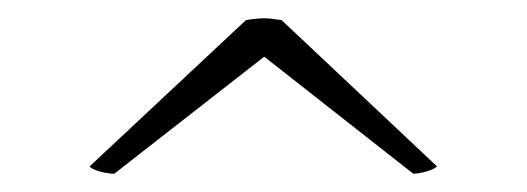

<svg xmlns="http://www.w3.org/2000/svg" viewBox="-20 -463 576 210"><path d="M78 -281 249 -441Q261 -443 269 -443Q276 -443 288 -441L458 -281Q455 -278 446.5 -275.5Q438 -273 432 -273L269 -401L105 -273Q98 -273 89 -275.5Q80 -278 78 -281Z"/></svg>

Font: Arima Madurai ExtraLight
Style: Regular
Weight: 275
Designer: Joana Correia and Natanael Gama
Foundry: NDISCOVER
Version: Version 1.019